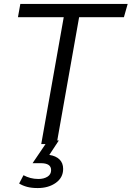

<svg xmlns="http://www.w3.org/2000/svg" viewBox="-20 -730 667 973"><path d="M627 -710 608 -643H381L267 0H189L303 -643H71L83 -710ZM171 223Q140 223 117.5 217Q95 211 77 200L99 158Q116 167 134.5 172Q153 177 175 177Q202 177 220.5 165.5Q239 154 239 132Q239 97 187 97H145L223 -18H278L230 55Q263 60 281.5 78Q300 96 300 126Q300 170 263 196.5Q226 223 171 223Z"/></svg>

Font: Livvic
Style: Italic
Weight: 400
Italic angle: -10°
Designer: Jacques Le Bailly, Baron von Fonthausen
Version: Version 1.001; ttfautohint (v1.8.2)